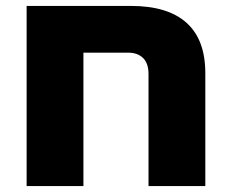

<svg xmlns="http://www.w3.org/2000/svg" viewBox="-20 -629 779 649"><path d="M422 -609Q547 -609 610.5 -552Q674 -495 674 -382V0H482V-379Q482 -415 463.5 -433Q445 -451 413 -451H262V0H70V-609Z"/></svg>

Font: Noto Sans Hebrew Black
Style: Regular
Weight: 900
Designer: Monotype Design Team
Foundry: Monotype Imaging Inc.
Version: Version 2.003